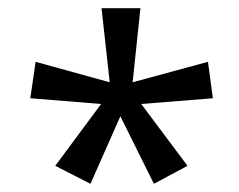

<svg xmlns="http://www.w3.org/2000/svg" viewBox="-20 -765 584 469"><path d="M115 -360 227 -511 54 -525 67 -614 248 -564 228 -745H323L304 -564L488 -614L500 -525L325 -511L438 -360L356 -316L274 -481L201 -316Z"/></svg>

Font: Noto Sans Devanagari ExtraCondensed
Style: Regular
Weight: 400
Width: 2
Designer: Jelle Bosma - Monotype Design Team
Foundry: Monotype Imaging Inc.
Version: Version 2.006